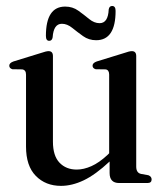

<svg xmlns="http://www.w3.org/2000/svg" viewBox="-20 -612 538 642"><path d="M67 -122V-362.5Q67 -378 54.5 -380L21.5 -380.5Q11 -383.5 11 -392.5Q11 -401.5 25 -406.5L117.5 -435Q134.5 -441 142.5 -441Q157 -441 157 -424.5V-138.5Q157 -91 179 -68Q201 -45 236.5 -45Q260 -45 285.8 -56.5Q311.5 -68 339 -93.5L345 -99.5V-362.5Q345 -378 333.5 -380L300 -380.5Q289.5 -383.5 289.5 -392.5Q289.5 -401.5 303.5 -406.5L396 -435Q412.5 -441 421 -441Q435.5 -441 435.5 -424.5V-55Q435.5 -34 451.5 -30.5L476.5 -26Q487 -21.5 487 -12Q487 0 473 0H378.5Q346.5 0 346.5 -33.5V-72Q299.5 -28 260.2 -9.2Q221 9.5 184 9.5Q132.5 9.5 99.8 -23.8Q67 -57 67 -122ZM301.5 -477.5Q277 -477.5 257.8 -491.2Q238.5 -505 221.5 -518.8Q204.5 -532.5 187 -532.5Q159 -532.5 156 -487Q154 -475.5 144.5 -475.5Q133.5 -475.5 133.5 -492Q133.5 -590 198 -590Q223 -590 242 -576.2Q261 -562.5 278 -548.5Q295 -534.5 313 -534.5Q341.5 -534.5 343.5 -580.5Q345.5 -592 355 -592Q366.5 -592 366.5 -575.5Q366.5 -477.5 301.5 -477.5Z"/></svg>

Font: Fraunces 144pt Soft
Style: Regular
Weight: 400
Version: Version 1.000;[0bf87f6ff]